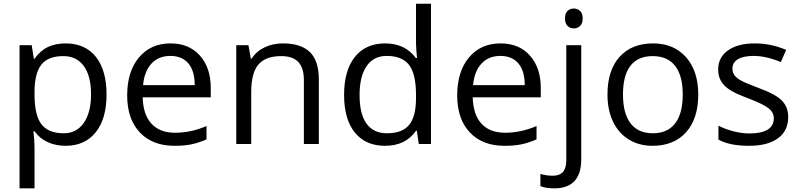

<svg xmlns="http://www.w3.org/2000/svg" viewBox="-20 -780 4335 1040"><path d="M335 9.8Q282.7 9.8 239.5 -9.5Q196.3 -28.8 167 -68.8H161.1Q167 -22 167 20V240.2H85.9V-535.2H151.9L163.1 -461.9H167Q198.2 -505.9 239.7 -525.4Q281.2 -544.9 335 -544.9Q441.4 -544.9 499.3 -472.2Q557.1 -399.4 557.1 -268.1Q557.1 -136.2 498.3 -63.2Q439.5 9.8 335 9.8ZM323.2 -476.1Q241.2 -476.1 204.6 -430.7Q168 -385.3 167 -286.1V-268.1Q167 -155.3 204.6 -106.7Q242.2 -58.1 325.2 -58.1Q394.5 -58.1 433.8 -114.3Q473.1 -170.4 473.1 -269Q473.1 -369.1 433.8 -422.6Q394.5 -476.1 323.2 -476.1Z M924.8 9.8Q806.2 9.8 737.5 -62.5Q668.9 -134.8 668.9 -263.2Q668.9 -392.6 732.7 -468.8Q796.4 -544.9 903.8 -544.9Q1004.4 -544.9 1063 -478.8Q1121.6 -412.6 1121.6 -304.2V-252.9H752.9Q755.4 -158.7 800.5 -109.9Q845.7 -61 927.7 -61Q1014.2 -61 1098.6 -97.2V-24.9Q1055.7 -6.3 1017.3 1.7Q979 9.8 924.8 9.8ZM902.8 -477.1Q838.4 -477.1 800 -435.1Q761.7 -393.1 754.9 -318.8H1034.7Q1034.7 -395.5 1000.5 -436.3Q966.3 -477.1 902.8 -477.1Z M1626 0V-346.2Q1626 -411.6 1596.2 -443.8Q1566.4 -476.1 1502.9 -476.1Q1418.9 -476.1 1379.9 -430.7Q1340.8 -385.3 1340.8 -280.8V0H1259.8V-535.2H1325.7L1338.9 -461.9H1342.8Q1367.7 -501.5 1412.6 -523.2Q1457.5 -544.9 1512.7 -544.9Q1609.4 -544.9 1658.2 -498.3Q1707 -451.7 1707 -349.1V0Z M2237.8 -71.8H2233.4Q2177.2 9.8 2065.4 9.8Q1960.4 9.8 1902.1 -62Q1843.8 -133.8 1843.8 -266.1Q1843.8 -398.4 1902.3 -471.7Q1960.9 -544.9 2065.4 -544.9Q2174.3 -544.9 2232.4 -465.8H2238.8L2235.4 -504.4L2233.4 -542V-759.8H2314.5V0H2248.5ZM2075.7 -58.1Q2158.7 -58.1 2196 -103.3Q2233.4 -148.4 2233.4 -249V-266.1Q2233.4 -379.9 2195.6 -428.5Q2157.7 -477.1 2074.7 -477.1Q2003.4 -477.1 1965.6 -421.6Q1927.7 -366.2 1927.7 -265.1Q1927.7 -162.6 1965.3 -110.4Q2002.9 -58.1 2075.7 -58.1Z M2712.4 9.8Q2593.8 9.8 2525.1 -62.5Q2456.5 -134.8 2456.5 -263.2Q2456.5 -392.6 2520.3 -468.8Q2584 -544.9 2691.4 -544.9Q2792 -544.9 2850.6 -478.8Q2909.2 -412.6 2909.2 -304.2V-252.9H2540.5Q2543 -158.7 2588.1 -109.9Q2633.3 -61 2715.3 -61Q2801.8 -61 2886.2 -97.2V-24.9Q2843.3 -6.3 2804.9 1.7Q2766.6 9.8 2712.4 9.8ZM2690.4 -477.1Q2626 -477.1 2587.6 -435.1Q2549.3 -393.1 2542.5 -318.8H2822.3Q2822.3 -395.5 2788.1 -436.3Q2753.9 -477.1 2690.4 -477.1Z M2982.4 240.2Q2936 240.2 2907.2 228V162.1Q2940.9 171.9 2973.6 171.9Q3011.7 171.9 3029.5 151.1Q3047.4 130.4 3047.4 87.9V-535.2H3128.4V82Q3128.4 240.2 2982.4 240.2ZM3040.5 -680.2Q3040.5 -708 3054.2 -720.9Q3067.9 -733.9 3088.4 -733.9Q3107.9 -733.9 3122.1 -720.7Q3136.2 -707.5 3136.2 -680.2Q3136.2 -652.8 3122.1 -639.4Q3107.9 -626 3088.4 -626Q3067.9 -626 3054.2 -639.4Q3040.5 -652.8 3040.5 -680.2Z M3762.2 -268.1Q3762.2 -137.2 3696.3 -63.7Q3630.4 9.8 3514.2 9.8Q3442.4 9.8 3386.7 -23.9Q3331.1 -57.6 3300.8 -120.6Q3270.5 -183.6 3270.5 -268.1Q3270.5 -398.9 3335.9 -471.9Q3401.4 -544.9 3517.6 -544.9Q3629.9 -544.9 3696 -470.2Q3762.2 -395.5 3762.2 -268.1ZM3354.5 -268.1Q3354.5 -165.5 3395.5 -111.8Q3436.5 -58.1 3516.1 -58.1Q3595.7 -58.1 3637 -111.6Q3678.2 -165 3678.2 -268.1Q3678.2 -370.1 3637 -423.1Q3595.7 -476.1 3515.1 -476.1Q3435.5 -476.1 3395 -423.8Q3354.5 -371.6 3354.5 -268.1Z M4249.5 -146Q4249.5 -71.3 4193.8 -30.8Q4138.2 9.8 4037.6 9.8Q3931.2 9.8 3871.6 -23.9V-99.1Q3910.2 -79.6 3954.3 -68.4Q3998.5 -57.1 4039.6 -57.1Q4103 -57.1 4137.2 -77.4Q4171.4 -97.7 4171.4 -139.2Q4171.4 -170.4 4144.3 -192.6Q4117.2 -214.8 4038.6 -245.1Q3963.9 -272.9 3932.4 -293.7Q3900.9 -314.5 3885.5 -340.8Q3870.1 -367.2 3870.1 -403.8Q3870.1 -469.2 3923.3 -507.1Q3976.6 -544.9 4069.3 -544.9Q4155.8 -544.9 4238.3 -509.8L4209.5 -443.8Q4128.9 -477.1 4063.5 -477.1Q4005.9 -477.1 3976.6 -459Q3947.3 -440.9 3947.3 -409.2Q3947.3 -387.7 3958.3 -372.6Q3969.2 -357.4 3993.7 -343.8Q4018.1 -330.1 4087.4 -304.2Q4182.6 -269.5 4216.1 -234.4Q4249.5 -199.2 4249.5 -146Z"/></svg>

Font: Open Sans ACDW
Style: acdw
Weight: 400
Foundry: Ascender Corporation
Version: Version 1.10